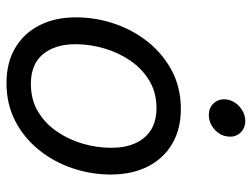

<svg xmlns="http://www.w3.org/2000/svg" viewBox="-113 -661 786 600"><g transform="rotate(90 280.0 -361.0)"><path d="M239.7 11.7Q175.8 11.7 129.9 -15.4Q84 -42.5 59.1 -91.3Q34.2 -140.1 34.2 -205.1Q34.2 -267.1 54.2 -325.9Q74.2 -384.8 111.8 -431.4Q149.4 -478 202.1 -505.6Q254.9 -533.2 319.8 -533.2Q383.8 -533.2 429.9 -505.9Q476.1 -478.5 500.7 -429.2Q525.4 -379.9 525.4 -314.5Q525.4 -252 505.4 -193.4Q485.4 -134.8 447.5 -88.4Q409.7 -42 357.2 -15.1Q304.7 11.7 239.7 11.7ZM242.2 -64.5Q291 -64.5 328.1 -86.4Q365.2 -108.4 390.6 -145.3Q416 -182.1 429 -226.6Q441.9 -271 441.9 -315.9Q441.9 -358.9 427.7 -390.6Q413.6 -422.4 386 -439.7Q358.4 -457 317.4 -457Q270 -457 232.9 -435.1Q195.8 -413.1 170.4 -376.5Q145 -339.8 131.6 -294.9Q118.2 -250 118.2 -203.6Q118.2 -140.1 149.4 -102.3Q180.7 -64.5 242.2 -64.5ZM339.4 -620.6Q315.4 -620.6 301.5 -637.2Q287.6 -653.8 291 -677.2Q294.9 -701.2 314.7 -717.8Q334.5 -734.4 357.9 -734.4Q381.8 -734.4 396 -717.8Q410.2 -701.2 406.2 -677.2Q402.8 -653.8 383.1 -637.2Q363.3 -620.6 339.4 -620.6Z"/></g></svg>

Font: Inter 28pt
Style: Italic
Weight: 400
Italic angle: -9.3988°
Designer: Rasmus Andersson
Foundry: rsms
Version: Version 4.001;git-66647c0bb